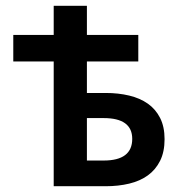

<svg xmlns="http://www.w3.org/2000/svg" viewBox="-20 -645 628 665"><path d="M166 0V-432H26V-524H166V-625H281V-524H459V-432H281V-323H346Q390 -323 427.5 -314Q465 -305 492 -286Q519 -267 534.5 -236.5Q550 -206 550 -163Q550 -119 534.5 -88Q519 -57 492 -37.5Q465 -18 427.5 -9Q390 0 346 0ZM281 -89H339Q438 -89 438 -164Q438 -236 339 -236H281Z"/></svg>

Font: Giro Semibold
Style: Regular
Weight: 600
Designer: Paul D. Hunt
Foundry: Adobe Systems Incorporated
Version: Version 1.000;PS 1.0;hotconv 1.0.88;makeotf.lib2.5.647800